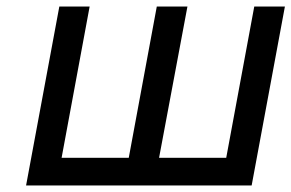

<svg xmlns="http://www.w3.org/2000/svg" viewBox="-20 -569 894 589"><path d="M162 -549H255L169 -85H375L461 -549H555L468 -85H674L760 -549H854L752 0H60Z"/></svg>

Font: Involve Medium Oblique
Style: Italic
Weight: 500
Italic angle: -10.5°
Designer: Stefan Peev
Foundry: Context Ltd.
Version: Version 1.001